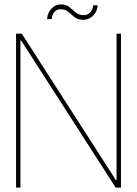

<svg xmlns="http://www.w3.org/2000/svg" viewBox="-20 -853 623 873"><path d="M53 0V-700H79L507 -34H510V-700H530V0H506L76 -669H73V0ZM359 -763Q334 -763 319 -775Q304 -787 290.5 -799Q277 -811 256 -811Q240 -811 228.5 -800Q217 -789 215 -766H194Q196 -795 214 -814Q232 -833 257 -833Q281 -833 295.5 -821Q310 -809 324 -796.5Q338 -784 361 -784Q377 -784 389 -795.5Q401 -807 404 -829H424Q423 -802 404 -782.5Q385 -763 359 -763Z"/></svg>

Font: DM Sans 36pt Thin
Style: Regular
Weight: 250
Designer: Colophon Foundry, Jonny Pinhorn
Foundry: Colophon Foundry
Version: Version 4.004;gftools[0.9.30]